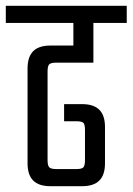

<svg xmlns="http://www.w3.org/2000/svg" viewBox="-40 -642 457 662"><path d="M-20 -622H397V-563H-20ZM213 -580H282V-426H155Q136 -426 130 -420.5Q124 -415 124 -395V-90Q124 -71 130 -65Q136 -59 155 -59H222Q242 -59 247.5 -65Q253 -71 253 -90V-193Q253 -213 247.5 -218.5Q242 -224 222 -224H181V-283H243Q283 -283 302.5 -263.5Q322 -244 322 -204V-79Q322 -39 302.5 -19.5Q283 0 243 0H134Q94 0 74.5 -19.5Q55 -39 55 -79V-406Q55 -446 74.5 -465.5Q94 -485 134 -485H213Z"/></svg>

Font: Teko Light Light
Style: Regular
Weight: 300
Version: Version 2.000;gftools[0.9.28.dev9+g7d2139d.d20230707]